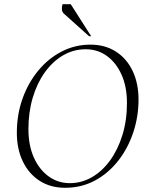

<svg xmlns="http://www.w3.org/2000/svg" viewBox="-20 -882 738 912"><path d="M289 10Q220 10 168.5 -23Q117 -56 88.5 -115Q60 -174 60 -251Q60 -338 87 -413.5Q114 -489 162 -547Q210 -605 273.5 -637.5Q337 -670 409 -670Q479 -670 530.5 -637Q582 -604 610 -545Q638 -486 638 -409Q638 -328 613 -253Q588 -178 541.5 -118.5Q495 -59 431 -24.5Q367 10 289 10ZM312 -12Q367 -12 416 -40Q465 -68 502.5 -119.5Q540 -171 561.5 -240.5Q583 -310 583 -393Q583 -470 557.5 -527Q532 -584 488 -616Q444 -648 387 -648Q329 -648 279.5 -619Q230 -590 193 -538.5Q156 -487 135.5 -418Q115 -349 115 -269Q115 -192 140.5 -134.5Q166 -77 210.5 -44.5Q255 -12 312 -12ZM403 -710 286 -815Q275 -824 274 -836.5Q273 -849 277 -862H316L413 -710Z"/></svg>

Font: Spectral ExtraLight
Style: Italic
Weight: 275
Italic angle: -10°
Designer: Jean-Baptiste Levee
Foundry: Production Type
Version: Version 2.001